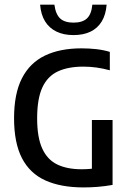

<svg xmlns="http://www.w3.org/2000/svg" viewBox="-20 -814 563 840"><path d="M346 6Q246 6 178.2 -24.8Q110.5 -55.5 76 -122.2Q41.5 -189 41.5 -297Q41.5 -404 76 -471.5Q110.5 -539 176.5 -570.8Q242.5 -602.5 336.5 -602.5Q370 -602.5 401.2 -599Q432.5 -595.5 460.5 -587V-506.5Q431 -514.5 402.5 -518.5Q374 -522.5 345 -522.5Q278 -522.5 233 -501.5Q188 -480.5 165.2 -431.2Q142.5 -382 142.5 -296Q142.5 -213 164.8 -164.2Q187 -115.5 230.2 -94.5Q273.5 -73.5 337 -73.5Q356.5 -73.5 375.5 -75.2Q394.5 -77 411 -79.5L382 -54V-289H472.5V-5Q438.5 1 407.2 3.5Q376 6 346 6ZM301.5 -660.5Q258.5 -660.5 227 -675.8Q195.5 -691 177.2 -720.5Q159 -750 155.5 -793.5H218Q223.5 -751.5 243.2 -733.2Q263 -715 301.5 -715Q340.5 -715 360.2 -733.2Q380 -751.5 384 -793.5H446.5Q443 -749.5 425 -720Q407 -690.5 376 -675.5Q345 -660.5 301.5 -660.5Z"/></svg>

Font: Encode Sans SC Condensed Medium
Style: Regular
Weight: 500
Width: 3
Designer: Multiple Designers
Foundry: Impallari Type
Version: Version 3.002